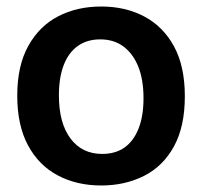

<svg xmlns="http://www.w3.org/2000/svg" viewBox="-20 -556 622 590"><path d="M291 14Q216 14 157.5 -17Q99 -48 66 -109.5Q33 -171 33 -262Q33 -354 67 -415Q101 -476 159 -506Q217 -536 291 -536Q366 -536 424 -505Q482 -474 515 -413Q548 -352 548 -260Q548 -167 514.5 -106Q481 -45 422.5 -15.5Q364 14 291 14ZM294 -83Q335 -83 363 -103Q391 -123 406 -161.5Q421 -200 421 -254Q421 -311 405 -351Q389 -391 359.5 -413Q330 -435 288 -435Q248 -435 219.5 -415Q191 -395 176 -356.5Q161 -318 161 -263Q161 -178 196.5 -130.5Q232 -83 294 -83Z"/></svg>

Font: Bricolage Grotesque 60pt SemiBold
Style: Regular
Weight: 600
Version: Version 1.001;gftools[0.9.33.dev8+g029e19f]